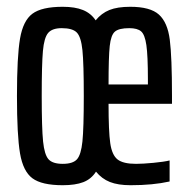

<svg xmlns="http://www.w3.org/2000/svg" viewBox="-20 -538 556 566"><path d="M487 -232H300Q300 -151 305 -116Q310 -81 326.5 -68Q343 -55 381 -55Q401 -55 432.5 -58Q464 -61 480 -65V-3Q431 8 365 8Q328 8 304 -1.5Q280 -11 263 -32Q249 -10 225.5 -1Q202 8 165 8Q103 8 75.5 -12.5Q48 -33 39 -86Q30 -139 30 -255Q30 -371 39 -424Q48 -477 75.5 -497.5Q103 -518 165 -518Q201 -518 224.5 -508.5Q248 -499 262 -478Q279 -499 302.5 -508.5Q326 -518 364 -518Q423 -518 448.5 -495Q474 -472 480.5 -421Q487 -370 487 -255ZM227 -255Q227 -351 223 -390Q219 -429 206.5 -442Q194 -455 162 -455Q134 -455 122 -441Q110 -427 106.5 -387.5Q103 -348 103 -255Q103 -160 107 -121Q111 -82 123 -68.5Q135 -55 165 -55Q195 -55 207 -68.5Q219 -82 223 -121Q227 -160 227 -255ZM300 -289H416V-304Q416 -374 411.5 -405Q407 -436 396 -445.5Q385 -455 361 -455Q331 -455 319 -445Q307 -435 303.5 -402.5Q300 -370 300 -289Z"/></svg>

Font: Saira Ultra Condensed Medium
Style: Regular
Weight: 500
Width: 1
Designer: Hector Gatti with collaboration of the Omnibus-Type team
Foundry: Omnibus-Type
Version: Version 1.001; ttfautohint (v1.8)